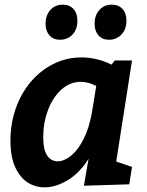

<svg xmlns="http://www.w3.org/2000/svg" viewBox="-20 -794 631 826"><path d="M172 12Q132 12 99 -9Q66 -30 45.5 -74.5Q25 -119 25 -189Q25 -263 48 -328Q71 -393 112.5 -442Q154 -491 210 -519Q266 -547 331 -547Q362 -547 394.5 -539.5Q427 -532 460 -516L474 -534H548L480 -99L548 -76L536 -1L341 5L361 -111Q323 -50 271.5 -19Q220 12 172 12ZM228 -100Q256 -100 286 -124.5Q316 -149 340 -196.5Q364 -244 376 -313L394 -424Q360 -442 328 -442Q281 -442 244 -408.5Q207 -375 186.5 -320.5Q166 -266 166 -205Q166 -150 183 -125Q200 -100 228 -100ZM238 -623Q209 -623 192.5 -642Q176 -661 176 -692Q176 -728 196.5 -751Q217 -774 250 -774Q279 -774 296 -755.5Q313 -737 313 -705Q313 -668 292 -645.5Q271 -623 238 -623ZM449 -623Q420 -623 403.5 -642Q387 -661 387 -692Q387 -728 407.5 -751Q428 -774 461 -774Q490 -774 507 -755.5Q524 -737 524 -705Q524 -668 502.5 -645.5Q481 -623 449 -623Z"/></svg>

Font: Bitter
Style: Bold Italic
Weight: 700
Italic angle: -9°
Designer: Sol Matas, and Bitter project Authors
Foundry: Sol Matas
Version: Version 2.001